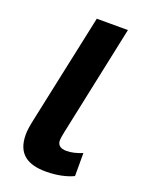

<svg xmlns="http://www.w3.org/2000/svg" viewBox="-138 -783 659 863"><g transform="rotate(20 191.5 -352.0)"><path d="M192 10C245 10 291 -1 322 -16V-126C293 -115 273 -109 246 -109C219 -109 203 -120 203 -144C203 -152 205 -165 209 -184L321 -714H172L61 -193C52 -152 50 -132 50 -116C50 -21 107 10 192 10Z"/></g></svg>

Font: BC Sans
Style: Bold Italic
Weight: 700
Italic angle: -12°
Designer: Monotype Design Team
Province of B.C.
Foundry: Monotype Imaging Inc.
Version: Version 2.000;GOOG;noto-source:20170915:90ef993387c0